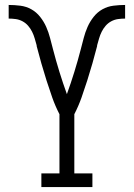

<svg xmlns="http://www.w3.org/2000/svg" viewBox="-20 -755 540 775"><path d="M147 0V-55H220V-294Q203 -327 191 -361Q179 -395 168 -429.5Q157 -464 147 -499Q137 -534 128 -569V-572Q124 -586 120 -600Q116 -614 109.5 -627Q103 -640 93.5 -651Q84 -662 71 -669Q58 -676 43.5 -678Q29 -680 15 -680V-735Q38 -735 62 -732Q86 -729 106.5 -717.5Q127 -706 142 -687Q157 -668 166.5 -646.5Q176 -625 182 -602Q188 -579 194 -556Q200 -533 206.5 -510Q213 -487 220 -464.5Q227 -442 234.5 -419.5Q242 -397 250 -375Q258 -397 265.5 -419.5Q273 -442 280 -464.5Q287 -487 293.5 -510Q300 -533 306 -556Q312 -579 318 -602Q324 -625 333.5 -646.5Q343 -668 358 -687Q373 -706 393.5 -717.5Q414 -729 438 -732Q462 -735 485 -735V-680Q471 -680 456.5 -678Q442 -676 429 -669Q416 -662 406.5 -651Q397 -640 390.5 -627Q384 -614 380 -600Q376 -586 372 -572V-569Q363 -534 353 -499Q343 -464 332 -429.5Q321 -395 309 -361Q297 -327 280 -294V-55H353V0Z"/></svg>

Font: Iosevka Curly Slab Light
Style: Regular
Weight: 300
Monospace: yes
Designer: Belleve Invis
Foundry: Belleve Invis
Version: Version 22.1.2; ttfautohint (v1.8.4)